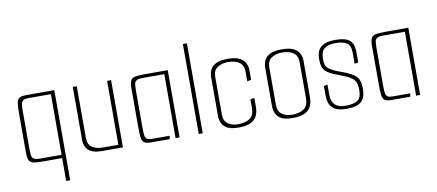

<svg xmlns="http://www.w3.org/2000/svg" viewBox="-70 -895 3010 1322"><g transform="rotate(-10 1435.0 -234.5)"><path d="M328 -470V160H300V0H165Q121 0 98.5 -5Q76 -10 68.5 -28.5Q61 -47 61 -86V-342Q61 -396 64.5 -423.5Q68 -451 83 -460.5Q98 -470 134 -470ZM300 -447H142Q119 -447 107.5 -440Q96 -433 92.5 -415.5Q89 -398 89 -364V-110Q89 -78 91 -59Q93 -40 105.5 -31.5Q118 -23 150 -23H300Z M582 0Q528 0 501.5 -15.5Q475 -31 466 -53.5Q457 -76 457 -98V-470H485V-108Q485 -61 514.5 -42Q544 -23 591 -23H697V-470H725V0Z M924 0Q889 0 874.5 -9.5Q860 -19 856.5 -46Q853 -73 853 -125V-384Q853 -423 860.5 -441.5Q868 -460 890.5 -465Q913 -470 958 -470H1121V0H1093V-447H942Q910 -447 897.5 -438.5Q885 -430 883 -411.5Q881 -393 881 -360V-106Q881 -72 884 -54.5Q887 -37 898.5 -30Q910 -23 934 -23H1056L1052 0Z M1255 -629H1283V0H1255Z M1533 4Q1480 4 1453 -12Q1426 -28 1416.5 -52Q1407 -76 1407 -99V-372Q1407 -396 1417 -419.5Q1427 -443 1455.5 -459Q1484 -475 1541 -475Q1597 -475 1625.5 -459Q1654 -443 1664.5 -419.5Q1675 -396 1675 -372V-305L1647 -299V-367Q1647 -412 1617.5 -432.5Q1588 -453 1541 -453Q1495 -453 1465 -433Q1435 -413 1435 -367V-104Q1435 -59 1464 -39Q1493 -19 1533 -19Q1586 -19 1616.5 -40.5Q1647 -62 1647 -112V-173L1675 -178V-114Q1675 -84 1664 -57Q1653 -30 1622.5 -13Q1592 4 1533 4Z M1911 4Q1858 4 1831 -12Q1804 -28 1794.5 -52Q1785 -76 1785 -99V-372Q1785 -396 1795 -419.5Q1805 -443 1833.5 -459Q1862 -475 1919 -475Q1975 -475 2003.5 -459Q2032 -443 2042.5 -419.5Q2053 -396 2053 -372V-114Q2053 -84 2042 -57Q2031 -30 2000.5 -13Q1970 4 1911 4ZM1911 -19Q1964 -19 1994.5 -40.5Q2025 -62 2025 -112V-367Q2025 -412 1995.5 -432.5Q1966 -453 1919 -453Q1873 -453 1843 -433Q1813 -413 1813 -367V-104Q1813 -59 1842 -39Q1871 -19 1911 -19Z M2288 6Q2219 6 2190 -23.5Q2161 -53 2161 -106V-176L2187 -181V-106Q2187 -85 2195 -64Q2203 -43 2225 -29.5Q2247 -16 2288 -16Q2339 -16 2367.5 -33.5Q2396 -51 2396 -106Q2396 -151 2381 -172.5Q2366 -194 2327 -212Q2320 -215 2305 -221Q2290 -227 2272.5 -233.5Q2255 -240 2241 -246Q2227 -252 2222 -255Q2199 -267 2186 -279.5Q2173 -292 2167 -310.5Q2161 -329 2161 -357V-367Q2161 -422 2193 -448.5Q2225 -475 2294 -475Q2363 -475 2392.5 -450Q2422 -425 2422 -369V-294L2396 -290V-366Q2396 -418 2369 -435.5Q2342 -453 2293 -453Q2244 -453 2221.5 -438.5Q2199 -424 2193 -403Q2187 -382 2187 -364Q2187 -324 2197 -307.5Q2207 -291 2236 -276Q2251 -268 2271.5 -260Q2292 -252 2311.5 -245Q2331 -238 2342 -232Q2389 -211 2405.5 -186.5Q2422 -162 2422 -115V-108Q2422 -52 2393.5 -23Q2365 6 2288 6Z M2606 0Q2571 0 2556.5 -9.5Q2542 -19 2538.5 -46Q2535 -73 2535 -125V-384Q2535 -423 2542.5 -441.5Q2550 -460 2572.5 -465Q2595 -470 2640 -470H2803V0H2775V-447H2624Q2592 -447 2579.5 -438.5Q2567 -430 2565 -411.5Q2563 -393 2563 -360V-106Q2563 -72 2566 -54.5Q2569 -37 2580.5 -30Q2592 -23 2616 -23H2738L2734 0Z"/></g></svg>

Font: Smooch Sans Thin ExtraLight
Style: Regular
Weight: 250
Version: Version 1.010